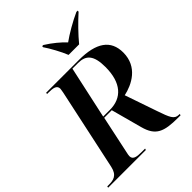

<svg xmlns="http://www.w3.org/2000/svg" viewBox="-280 -1090 1235 1235"><g transform="rotate(-45 337.5 -472.0)"><path d="M400 -784H496C535 -832 595 -893 642 -935L643 -944H631C571 -917 499 -875 455 -843C425 -875 380 -913 330 -944H320L319 -935C344 -899 383 -828 400 -784ZM-24 0H319L322 -10H289C247 -10 216 -15 216 -46C216 -53 218 -66 222 -82L276 -336H345L402 -125C430 -21 484 0 613 0H635L637 -10H629C588 -10 576 -43 548 -124L472 -345C551 -362 660 -415 660 -546C660 -659 582 -714 424 -714H126L124 -704H137C179 -704 209 -699 209 -668C209 -662 206 -650 204 -636L85 -81C71 -16 33 -10 -9 -10H-22ZM338 -346H277L355 -704H406C478 -704 513 -668 513 -561C513 -417 446 -346 338 -346Z"/></g></svg>

Font: Noto Serif Display SemiBold
Style: Italic
Weight: 600
Italic angle: -12°
Designer: Monotype Design Team
Foundry: Monotype Imaging Inc.
Version: Version 2.009